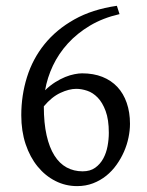

<svg xmlns="http://www.w3.org/2000/svg" viewBox="-20 -630 509 665"><path d="M244.1 -322.3Q219.2 -322.3 189.2 -308.3Q159.2 -294.4 131.8 -261.7Q131.8 -203.6 141.4 -161.4Q150.9 -119.1 168.5 -91.3Q186 -63.5 210.9 -50Q235.8 -36.6 266.1 -36.6Q292.5 -36.6 309.8 -49.1Q327.1 -61.5 337.6 -80.8Q348.1 -100.1 352.5 -123.8Q356.9 -147.5 356.9 -169.9Q356.9 -215.8 345.9 -245.4Q335 -274.9 318.4 -292Q301.8 -309.1 282 -315.7Q262.2 -322.3 244.1 -322.3ZM430.2 -201.2Q430.2 -178.2 425 -153.3Q419.9 -128.4 409.4 -104.5Q398.9 -80.6 383.5 -59.1Q368.2 -37.6 347.9 -21.2Q327.6 -4.9 302.2 4.9Q276.9 14.6 247.1 14.6Q207 14.6 171.9 -3.2Q136.7 -21 110.4 -53.2Q84 -85.4 68.8 -130.6Q53.7 -175.8 53.7 -231Q53.7 -299.8 73.5 -363Q93.3 -426.3 134.3 -477.1Q175.3 -527.8 237.5 -562.7Q299.8 -597.7 384.8 -609.9L394 -581.1Q336.4 -567.9 291.7 -541.3Q247.1 -514.6 215.1 -479.5Q183.1 -444.3 163.3 -402.6Q143.6 -360.8 136.2 -317.4Q153.3 -334 171.1 -345.2Q189 -356.4 205.8 -363.3Q222.7 -370.1 237.8 -373Q252.9 -376 264.2 -376Q303.7 -376 334.5 -363.8Q365.2 -351.6 386.5 -328.9Q407.7 -306.2 418.9 -273.7Q430.2 -241.2 430.2 -201.2Z"/></svg>

Font: Gentium Plus
Style: Regular
Weight: 400
Designer: J. Victor Gaultney, Annie Olsen, Iska Routamaa
Foundry: SIL International
Version: Version 1.510